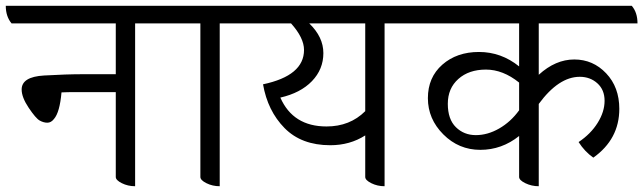

<svg xmlns="http://www.w3.org/2000/svg" viewBox="-50 -625 2228 665"><path d="M562 -544H418V20Q393 20 372 9.5Q351 -1 351 -12V-306H220Q181 -306 163 -305Q157 -236 137 -213Q127 -200 114 -200Q101 -200 87.5 -207.5Q74 -215 49.5 -251.5Q25 -288 25 -315Q25 -359 102.5 -363.5Q180 -368 239 -368H351V-544H-10Q-30 -568 -30 -605H542Q562 -582 562 -544Z M855 -544H711V20Q686 20 665 9.5Q644 -1 644 -12V-544H521Q501 -568 501 -605H835Q855 -580 855 -544Z M1425 -544H1282V20Q1257 20 1236 9.5Q1215 -1 1215 -12V-156Q1162 -122 1094 -122Q994 -122 935.5 -181.5Q877 -241 861 -333Q1003 -363 1003 -452Q1003 -494 958 -544H815Q795 -568 795 -605H1405Q1425 -582 1425 -544ZM1215 -544H1021Q1070 -497 1070 -441Q1070 -385 1030.5 -344Q991 -303 921 -287Q965 -187 1081 -187Q1162 -187 1215 -240Z M1816 -544V-366Q1874 -419 1939 -419Q2004 -419 2049.5 -371Q2095 -323 2095 -248Q2095 -143 2005 -79Q1975 -100 1954 -133Q1996 -161 2020 -199.5Q2044 -238 2044 -276Q2044 -314 2019 -336.5Q1994 -359 1958 -359Q1885 -359 1816 -265V20Q1791 20 1769.5 9.5Q1748 -1 1748 -12V-154Q1688 -106 1613.5 -106Q1539 -106 1485.5 -159.5Q1432 -213 1432 -285Q1432 -357 1482 -401Q1532 -445 1609 -445Q1686 -445 1748 -395V-544H1385Q1365 -568 1365 -605H2138Q2158 -582 2158 -544ZM1748 -339Q1692 -384 1633 -384Q1574 -384 1537.5 -351.5Q1501 -319 1501 -265.5Q1501 -212 1529 -184.5Q1557 -157 1598 -157Q1639 -157 1679 -180Q1719 -203 1748 -243Z"/></svg>

Font: Karma
Style: Regular
Weight: 400
Designer: Joana Correia
Foundry: Indian Type Foundry
Version: Version 1.202;PS 1.0;hotconv 1.0.78;makeotf.lib2.5.61930; tt